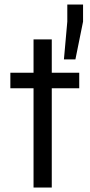

<svg xmlns="http://www.w3.org/2000/svg" viewBox="-20 -833 399 853"><path d="M279 -737 264 -569H315L349 -737V-813H279ZM129 -441V0H210V-441H332V-510H210V-658H129V-510H26V-441Z"/></svg>

Font: Saira UNSAM
Style: Regular
Weight: 400
Designer: Hector Gatti with collaboration of the Omnibus-Type team
Foundry: Omnibus-Type
Version: Version 0.072;PS 000.072;hotconv 1.0.88;makeotf.lib2.5.64775